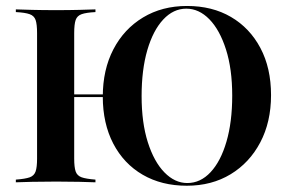

<svg xmlns="http://www.w3.org/2000/svg" viewBox="-20 -602 955 634"><path d="M596.8 11.3Q513.7 11.3 451.2 -25Q388.7 -61.3 354 -127.8Q319.4 -194.4 319.4 -283.1Q319.4 -371.8 354.4 -439.1Q389.5 -506.5 452.4 -544.4Q515.3 -582.3 597.6 -582.3Q680.6 -582.3 742.7 -546Q804.8 -509.7 839.9 -443.5Q875 -377.4 875 -287.9Q875 -199.2 839.5 -131.9Q804 -64.5 741.5 -26.6Q679 11.3 596.8 11.3ZM170.2 -281.5V-290.3H379V-281.5ZM598.4 2.4Q641.9 2.4 675.4 -33.5Q708.9 -69.4 727.8 -134.3Q746.8 -199.2 746.8 -286.3Q746.8 -374.2 726.2 -438.7Q705.6 -503.2 671.4 -538.3Q637.1 -573.4 595.2 -573.4Q552.4 -573.4 519 -537.5Q485.5 -501.6 466.5 -436.7Q447.6 -371.8 447.6 -284.7Q447.6 -196.8 468.1 -132.3Q488.7 -67.7 523 -32.7Q557.3 2.4 598.4 2.4ZM32.3 0V-8.9Q63.7 -11.3 78.2 -16.5Q92.7 -21.8 97.6 -35.9Q102.4 -50 102.4 -78.2V-492.7Q102.4 -521.8 97.6 -535.9Q92.7 -550 77.8 -555.2Q62.9 -560.5 32.3 -562.1V-571Q51.6 -570.2 86.3 -569.4Q121 -568.5 166.1 -568.5Q208.1 -568.5 241.9 -569.4Q275.8 -570.2 295.2 -571V-562.1Q264.5 -560.5 249.6 -555.2Q234.7 -550 229.8 -535.9Q225 -521.8 225 -492.7V-78.2Q225 -50 229.8 -35.9Q234.7 -21.8 249.6 -16.5Q264.5 -11.3 295.2 -8.9V0Q275.8 -0.8 241.9 -1.6Q208.1 -2.4 166.1 -2.4Q121 -2.4 86.3 -1.6Q51.6 -0.8 32.3 0Z"/></svg>

Font: Playfair 144pt
Style: Bold
Weight: 700
Version: Version 2.001;gftools[0.9.30]